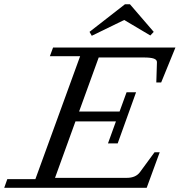

<svg xmlns="http://www.w3.org/2000/svg" viewBox="-61 -888 850 908"><path d="M666 -737.3 649.9 -720.2 526.4 -793.5 373 -718.8 362.3 -737.3 529.8 -867.7H553.7ZM-41 0 -26.4 -41H106.4L317.9 -622.1H174.8L189.9 -663.1H768.6L701.2 -498H678.2L681.2 -593.3Q681.6 -605.5 666.7 -610.8Q651.9 -616.2 618.7 -616.2H405.8L313 -360.4H504.4L537.6 -451.7H582.5L495.6 -210H449.7L487.3 -314H295.9L199.2 -46.9H538.6Q581.1 -46.9 601.1 -74.2L669.9 -168H694.3L632.8 0Z"/></svg>

Font: Elstob 6pt
Style: Italic
Weight: 400
Italic angle: -20°
Designer: Peter S. Baker
Version: Version 1.015